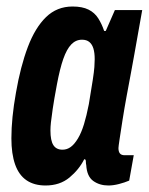

<svg xmlns="http://www.w3.org/2000/svg" viewBox="-20 -558 457 590"><path d="M120 12Q85 12 61.5 -4Q38 -20 26.5 -52.5Q15 -85 15 -133Q15 -164 18.5 -199Q22 -234 29 -273Q43 -354 65.5 -413.5Q88 -473 121.5 -505.5Q155 -538 203 -538Q233 -538 252 -528.5Q271 -519 282 -501.5Q293 -484 300 -463H305L333 -527H417L393 -392Q389 -369 382.5 -334.5Q376 -300 369 -262Q362 -224 356.5 -189Q351 -154 347.5 -130.5Q344 -107 344 -103Q344 -92 348.5 -86.5Q353 -81 363 -81H391L377 -3Q363 3 345.5 7.5Q328 12 313 12Q286 12 266.5 -2Q247 -16 245 -51Q244 -54 244 -58.5Q244 -63 243 -67L239 -69Q223 -37 193.5 -12.5Q164 12 120 12ZM172 -98Q186 -98 197.5 -106.5Q209 -115 219.5 -132.5Q230 -150 238 -176Q246 -202 253 -238Q261 -286 265 -312Q269 -338 270 -352Q271 -366 271 -376Q271 -396 267 -409Q263 -422 254.5 -429Q246 -436 232 -436Q213 -436 199 -421.5Q185 -407 174.5 -377Q164 -347 155 -299Q146 -251 142 -223.5Q138 -196 136.5 -182Q135 -168 135 -157Q135 -126 144 -112Q153 -98 172 -98Z"/></svg>

Font: Archivo ExtraCondensed
Style: Bold Italic
Weight: 700
Width: 2
Italic angle: -10°
Designer: Hector Gatti
Foundry: Omnibus-Type
Version: Version 2.001